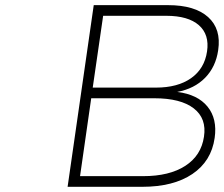

<svg xmlns="http://www.w3.org/2000/svg" viewBox="-20 -719 862 739"><path d="M240.2 0 340.8 -699.2H627Q730 -699.2 781 -653.3Q832 -607.4 819.8 -525.9Q810.5 -461.4 769.3 -419.4Q728 -377.4 662.1 -365.2Q740.7 -355.5 778.8 -308.6Q816.9 -261.7 806.2 -188Q793.5 -98.6 720.5 -49.3Q647.5 0 527.8 0ZM288.1 -41H530.8Q631.8 -41 693.1 -80.6Q754.4 -120.1 765.1 -192.9Q775.9 -263.2 725.6 -302Q675.3 -340.8 574.2 -340.8H331.1ZM336.9 -381.8H580.1Q664.1 -381.8 715.6 -418.2Q767.1 -454.6 776.9 -521Q786.6 -585.9 745.4 -622.1Q704.1 -658.2 620.1 -658.2H377Z"/></svg>

Font: Trueno UltraLight
Style: Italic
Weight: 250
Designer: Julieta Ulanovsky
Foundry: Julieta Ulanovsky
Version: Version 3.001b | FøM Fix